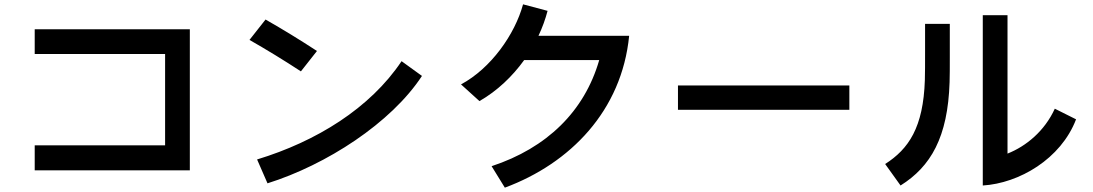

<svg xmlns="http://www.w3.org/2000/svg" viewBox="-20 -810 5040 885"><path d="M140 -675V-561H741V-140H140V-25H855V-675Z M1204 -720 1130 -626C1209 -581 1289 -532 1367 -481L1441 -575C1363 -626 1283 -675 1204 -720ZM1165 -75 1213 35C1484 -50 1783 -243 1925 -460L1831 -528C1686 -311 1438 -158 1165 -75Z M2246 -44 2307 55C2609 -57 2846 -300 2880 -645H2462C2480 -683 2494 -722 2504 -760L2391 -790C2353 -651 2243 -495 2105 -421L2190 -344C2272 -391 2342 -458 2396 -533H2742C2674 -297 2501 -128 2246 -44Z M3105 -416V-304H3895V-416Z M4060 -54 4131 45C4270 -42 4349 -177 4357 -431C4358 -461 4358 -500 4358 -544V-700H4244V-571C4244 -517 4244 -472 4243 -441C4236 -222 4168 -123 4060 -54ZM4510 45C4677 35 4870 -77 4940 -260L4842 -309C4795 -206 4710 -136 4624 -102V-740H4510Z"/></svg>

Font: KT Kiyosuna Sans Bold
Style: Regular
Weight: 700
Designer: [Zen Kaku Gothic] Yoshimichi Ohira
Version: Version 1.010;Glyphs 3.1.2 (3151)